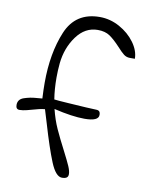

<svg xmlns="http://www.w3.org/2000/svg" viewBox="-81 -762 626 821"><g transform="rotate(10 232.0 -351.5)"><path d="M464 -554H442Q427 -554 415.5 -563Q404 -572 386 -592Q360 -620 339.5 -634Q319 -648 287 -648Q232 -648 195 -597.5Q158 -547 151 -479Q148 -448 148 -417Q148 -366 155 -323Q168 -321 216 -318Q264 -315 295 -313Q306 -313 338 -311Q348 -311 352.5 -306.5Q357 -302 357 -291Q357 -264 296 -264Q243 -264 163 -283Q174 -238 191 -200.5Q208 -163 235 -111Q254 -74 263 -53.5Q272 -33 272 -19Q272 -8 265 -3.5Q258 1 245 1Q218 1 194.5 -56.5Q171 -114 141 -216L123 -275Q101 -273 68 -263Q65 -262 47.5 -257.5Q30 -253 16 -253Q0 -253 0 -272Q0 -297 26 -305.5Q52 -314 75 -315.5Q98 -317 104 -318Q102 -356 102 -386Q102 -515 141.5 -609.5Q181 -704 286 -704Q331 -704 372 -681.5Q413 -659 438.5 -624Q464 -589 464 -554Z"/></g></svg>

Font: Indie Flower
Style: Regular
Weight: 400
Designer: Kimberly Geswein
Foundry: Kimberly Geswein
Version: Version 2.000